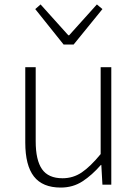

<svg xmlns="http://www.w3.org/2000/svg" viewBox="-20 -833 623 866"><path d="M254 13Q172 13 133 -37Q94 -87 94 -190V-530H141V-196Q141 -111 169.5 -70Q198 -29 262 -29Q310 -29 349 -55.5Q388 -82 434 -138V-530H482V0H442L437 -89H435Q395 -43 352 -15Q309 13 254 13ZM267 -632 139 -792 163 -813 288 -674H292L417 -813L442 -792L312 -632Z"/></svg>

Font: Noto Sans SC ExtraLight
Style: Regular
Weight: 250
Designer: Ryoko NISHIZUKA 西塚涼子 (kana, bopomofo & ideographs); Paul D. Hunt (Latin, Greek & Cyrillic); Sandoll Communications 산돌커뮤니
Foundry: Adobe
Version: Version 2.004-H2;hotconv 1.0.118;makeotfexe 2.5.65603